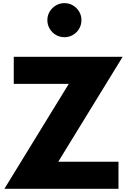

<svg xmlns="http://www.w3.org/2000/svg" viewBox="-20 -1180 804 1200"><path d="M7.5 0 410 -656H66V-825H746.5L344 -169H720.5V0ZM383 -947.5Q353.5 -947.5 329.2 -961.8Q305 -976 290.5 -1000.5Q276 -1025 276 -1054Q276 -1083.5 290.5 -1107.5Q305 -1131.5 329.2 -1146Q353.5 -1160.5 383 -1160.5Q412 -1160.5 436.2 -1146Q460.5 -1131.5 474.8 -1107.5Q489 -1083.5 489 -1054Q489 -1025 474.8 -1000.5Q460.5 -976 436.2 -961.8Q412 -947.5 383 -947.5Z"/></svg>

Font: Spartan Thin ExtraBold
Style: Regular
Weight: 800
Version: Version 1.004